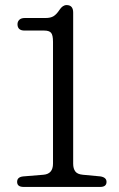

<svg xmlns="http://www.w3.org/2000/svg" viewBox="-20 -737 470 757"><path d="M77 -616.5Q49 -616.5 49 -641.5Q49 -652 56.2 -659Q63.5 -666 77.5 -666H159.5Q179.5 -666 191.2 -673.2Q203 -680.5 214.5 -698Q227 -717 242.5 -717Q268.5 -717 268.5 -687.5V-91.5Q268.5 -72.5 276.8 -61.2Q285 -50 306.5 -48L376 -41.5Q400 -37.5 400 -20Q400 0 375 0H73Q47.5 0 47.5 -20Q47.5 -39 71.5 -41.5L151 -48Q189 -51 189 -92V-572Q189 -598.5 181.5 -607.5Q174 -616.5 154.5 -616.5Z"/></svg>

Font: Fraunces 9pt S100 Light
Style: Regular
Weight: 300
Version: Version 1.000; ttfautohint (v1.8.3)